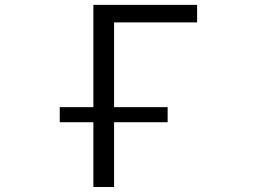

<svg xmlns="http://www.w3.org/2000/svg" viewBox="-20 -750 1040 770"><path d="M219.7 -259.8V-320.3H354.5V-730.5H770.5V-660.2H437.5V-320.3H652.3V-259.8H437.5V0H354.5V-259.8Z"/></svg>

Font: GenEi Gothic M SemiLight
Style: Regular
Weight: 350
Designer: o_tamon (Modified); [Source Han Sans]
Ryoko NISHIZUKA  (kana & ideographs); Paul D. Hunt (Latin, Greek & Cyrillic); Wenl
Version: Version 1.1a;Original Version 1.004